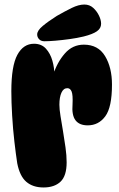

<svg xmlns="http://www.w3.org/2000/svg" viewBox="-20 -825 524 847"><path d="M30 -423Q30 -534 56.5 -583Q83 -632 130 -632Q163 -632 182.5 -610.5Q202 -589 211 -557.5Q220 -526 220 -494L215 -496Q232 -550 266 -589Q300 -628 350 -628Q413 -628 443.5 -577.5Q474 -527 474 -452Q474 -352 444.5 -312Q415 -272 367 -272Q330 -272 313 -294.5Q296 -317 300 -365Q302 -406 296 -421Q290 -436 277 -436Q260 -436 251 -416Q242 -396 242 -363Q242 -343 247 -312.5Q252 -282 258 -246Q264 -210 269 -174.5Q274 -139 274 -109Q274 -49 247 -23.5Q220 2 172 2Q125 2 96 -23Q67 -48 56 -105Q50 -144 43.5 -200Q37 -256 33.5 -316Q30 -376 30 -423ZM144 -673Q144 -690 168.5 -710.5Q193 -731 231 -755Q266 -775 296.5 -790Q327 -805 352 -805Q375 -805 391 -790.5Q407 -776 416.5 -756.5Q426 -737 426 -720Q426 -700 407.5 -687Q389 -674 349 -664Q320 -657 287 -652.5Q254 -648 224.5 -645.5Q195 -643 176 -643Q161 -643 152.5 -652Q144 -661 144 -673Z"/></svg>

Font: DynaPuff SemiBold
Style: Regular
Weight: 600
Designer: Toshi Omagari, Jennifer Daniel
Foundry: Google Fonts
Version: Version 2.000